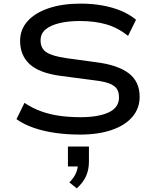

<svg xmlns="http://www.w3.org/2000/svg" viewBox="-20 -734 855 1060"><path d="M421 9Q352 9 287 0Q222 -9 167 -28Q112 -47 71 -76L115 -166Q162 -135 211 -118Q260 -101 313 -94Q366 -87 425 -87Q523 -87 580 -113.5Q637 -140 637 -196Q637 -233 618.5 -251.5Q600 -270 565.5 -279Q531 -288 483 -293L315 -315Q196 -331 143.5 -380Q91 -429 91 -508Q91 -572 133 -618Q175 -664 250 -689Q325 -714 425 -714Q488 -714 544.5 -704Q601 -694 648 -674.5Q695 -655 731 -625L687 -536Q631 -581 567 -599.5Q503 -618 421 -618Q356 -618 307 -606Q258 -594 231 -571Q204 -548 204 -511Q204 -466 237 -445Q270 -424 346 -413L507 -391Q629 -376 690 -330Q751 -284 751 -200Q751 -136 711 -89Q671 -42 597 -16.5Q523 9 421 9ZM404 306 363 273Q388 248 399 222.5Q410 197 411 169L429 185H355V75H471V157Q471 203 455 238.5Q439 274 404 306Z"/></svg>

Font: Nunito Sans 7pt Expanded Medium
Style: Regular
Weight: 500
Width: 7
Designer: Vernon Adams
Foundry: Vernon Adams
Version: Version 3.101;gftools[0.9.27]